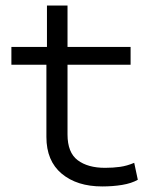

<svg xmlns="http://www.w3.org/2000/svg" viewBox="-20 -663 532 691"><path d="M348 8Q257 8 202 -38Q147 -84 147 -170V-430H21V-494H149V-643H223V-494H450V-430H223V-179Q223 -114 259.5 -86.5Q296 -59 358 -59Q387 -59 412 -62.5Q437 -66 463 -77L476 -16Q453 -3 419.5 2.5Q386 8 348 8Z"/></svg>

Font: Nunito Sans 7pt Expanded Light
Style: Regular
Weight: 300
Width: 7
Designer: Vernon Adams
Foundry: Vernon Adams
Version: Version 3.101;gftools[0.9.27]